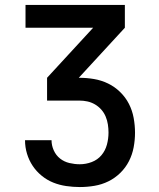

<svg xmlns="http://www.w3.org/2000/svg" viewBox="-20 -755 640 775"><path d="M302 0Q275 0 247.5 -4Q220 -8 195 -18Q170 -28 148.5 -45.5Q127 -63 112 -85.5Q97 -108 89 -134.5Q81 -161 81 -189H188Q188 -168 197 -148Q206 -128 222.5 -115Q239 -102 260 -97Q281 -92 302 -92Q327 -92 350.5 -101Q374 -110 389.5 -128.5Q405 -147 411.5 -171Q418 -195 418 -220Q418 -236 415.5 -252.5Q413 -269 406.5 -284.5Q400 -300 389 -312.5Q378 -325 363.5 -333.5Q349 -342 333 -345.5Q317 -349 300 -349H170V-441L356 -643H83V-735H484V-643L298 -441H300Q330 -441 359.5 -436Q389 -431 416 -418Q443 -405 465 -383.5Q487 -362 500.5 -335.5Q514 -309 519.5 -279Q525 -249 525 -219Q525 -190 519.5 -160.5Q514 -131 500.5 -104.5Q487 -78 465.5 -57Q444 -36 417.5 -23Q391 -10 361.5 -5Q332 0 302 0Z"/></svg>

Font: Zed Mono Semibold Extended
Style: Regular
Weight: 600
Width: 7
Monospace: yes
Designer: Belleve Invis
Foundry: Belleve Invis
Version: Version 1.0.0; ttfautohint (v1.8.4)